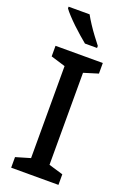

<svg xmlns="http://www.w3.org/2000/svg" viewBox="-176 -999 706 1057"><g transform="rotate(20 177.0 -470.5)"><path d="M315 0H38V-62L123 -87V-626L38 -652V-714H315V-652L231 -626V-87L315 -62ZM155 -941Q167 -919 185 -891.5Q203 -864 222.5 -838Q242 -812 257 -793V-781H186Q169 -795 146.5 -814.5Q124 -834 101.5 -855.5Q79 -877 60.5 -897Q42 -917 32 -931V-941Z"/></g></svg>

Font: Noto Sans Thai Medium
Style: Regular
Weight: 500
Designer: Monotype Design Team
Foundry: Monotype Imaging Inc.
Version: Version 2.001